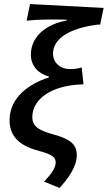

<svg xmlns="http://www.w3.org/2000/svg" viewBox="-20 -738 530 945"><path d="M273 187C315 142 358 82 358 26C358 -28 325 -54 244 -76C177 -95 139 -112 139 -162C139 -245 225 -319 391 -323L382 -406C362 -400 345 -398 324 -398C278 -398 241 -428 241 -474C241 -543 312 -598 462 -617H473L490 -699L128 -718L111 -636C168 -643 259 -643 308 -641V-637C199 -617 132 -553 132 -469C132 -411 171 -375 221 -361V-357C126 -327 27 -260 27 -146C27 -54 94 -15 176 6C237 22 254 37 254 61C254 95 224 126 197 156Z"/></svg>

Font: Source Sans Pro Semibold
Style: Italic
Weight: 600
Italic angle: -11°
Designer: Paul D. Hunt
Foundry: Adobe Systems Incorporated
Version: Version 3.006;hotconv 1.0.111;makeotfexe 2.5.65597